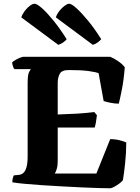

<svg xmlns="http://www.w3.org/2000/svg" viewBox="-20 -1008 747 1028"><path d="M570 0Q552 0 512.5 -1Q473 -2 421.5 -4.5Q370 -7 314 -10Q258 -13 205 -16.5Q152 -20 110 -24Q68 -28 46 -32Q46 -44 48.5 -54Q51 -64 54 -69L83 -72Q128 -77 128 -168V-563Q128 -610 136.5 -623.5Q145 -637 145 -638H57Q53 -642 49.5 -652.5Q46 -663 45 -674Q51 -680 63 -687Q75 -694 87.5 -699Q100 -704 106 -704H570Q590 -696 612.5 -680.5Q635 -665 648 -648Q643 -582 633 -531Q623 -480 616 -453Q595 -453 572.5 -457.5Q550 -462 535 -467L508 -616Q495 -622 455 -627.5Q415 -633 348 -633Q311 -633 300 -613Q289 -593 289 -563V-395Q350 -397 392.5 -399.5Q435 -402 485 -408L499 -391Q494 -347 487 -325H289V-143Q289 -120 283.5 -102.5Q278 -85 273 -79H496L570 -263Q598 -263 622.5 -256.5Q647 -250 656 -245Q656 -191 650 -134.5Q644 -78 638 -43Q632 -35 618.5 -25Q605 -15 591 -7.5Q577 0 570 0ZM292 -768 94 -915Q100 -933 113 -950Q126 -967 140.5 -977.5Q155 -988 165 -988Q178 -988 205 -964Q232 -940 266.5 -897.5Q301 -855 337 -798Q332 -791 320 -782Q308 -773 292 -768ZM477 -768 279 -915Q285 -933 298 -949.5Q311 -966 326 -977Q341 -988 350 -988Q363 -988 390 -963.5Q417 -939 452 -896.5Q487 -854 522 -798Q516 -791 504 -781.5Q492 -772 477 -768Z"/></svg>

Font: Texturina ExtraBold
Style: Regular
Weight: 800
Designer: Guillermo Torres Carreño
Foundry: Omnibus-Type
Version: Version 1.002; ttfautohint (v1.8.3)